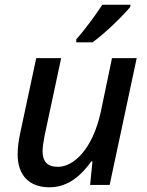

<svg xmlns="http://www.w3.org/2000/svg" viewBox="-20 -786 626 816"><path d="M304 -619V-606H373C424 -642 505 -721 534 -757V-766H415C385 -720 338 -656 304 -619ZM190 10C274 10 329 -46 368 -100H373L363 0H446L561 -539H456L408 -309C373 -151 293 -77 226 -77C180 -77 161 -101 161 -143C161 -160 164 -180 169 -207L240 -539H134L66 -221C59 -189 55 -158 55 -130C55 -40 105 10 190 10Z"/></svg>

Font: Noto Sans Medium
Style: Italic
Weight: 500
Italic angle: -12°
Designer: Monotype Design Team
Foundry: Monotype Imaging Inc.
Version: Version 2.013